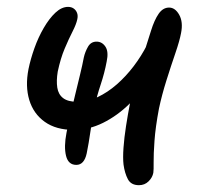

<svg xmlns="http://www.w3.org/2000/svg" viewBox="-20 -525 579 558"><path d="M194.8 -147.4Q143 -147.4 110.1 -170.9Q77.2 -194.4 65.1 -234.4Q53 -274.4 62.8 -324.2Q68.8 -353.4 80 -384.9Q91.2 -416.4 107.1 -443.8Q123 -471.2 141 -488.1Q159 -505 177.8 -505Q187.4 -505 194.1 -500.3Q200.8 -495.6 203.9 -487.6Q207 -479.6 204.6 -468.8Q201.6 -454.4 190.8 -433.3Q180 -412.2 168 -383.8Q156 -355.4 147.8 -317Q143.4 -290.2 146.5 -270.3Q149.6 -250.4 163.6 -239.8Q177.6 -229.2 204 -229.2Q235 -229.2 264 -242.9Q293 -256.6 319.4 -279.7Q345.8 -302.8 368.4 -332.5Q391 -362.2 407.6 -395L416.8 -301.6Q392.2 -258.6 356.6 -223.6Q321 -188.6 279.5 -168Q238 -147.4 194.8 -147.4ZM201.8 -45.8Q178.4 -45.8 171.9 -72.2Q165.4 -98.6 173.2 -138.8Q177.4 -160.8 184.2 -189.7Q191 -218.6 198.4 -249.3Q205.8 -280 212.7 -308.3Q219.6 -336.6 223.6 -358Q227.2 -374.2 235.7 -389.1Q244.2 -404 260.6 -404Q276.6 -404 286.4 -389.4Q296.2 -374.8 290 -346Q283.8 -312.8 272.5 -278.9Q261.2 -245 255.2 -215.8Q248.4 -181.8 243.1 -144.7Q237.8 -107.6 232 -79.4Q224.8 -45.8 201.8 -45.8ZM383.8 13.2Q360.8 13.2 351.6 -4.3Q342.4 -21.8 339 -46.8Q336.8 -66 338.9 -95.5Q341 -125 346.3 -158.9Q351.6 -192.8 357.6 -223.8Q362.6 -247 370.7 -276.3Q378.8 -305.6 387.8 -335.9Q396.8 -366.2 405.3 -392.8Q413.8 -419.4 418.8 -435.4Q428.6 -467 441.1 -485Q453.6 -503 471.4 -503Q489 -503 500.8 -482.1Q512.6 -461.2 506.2 -429Q502.2 -407 489.6 -370.3Q477 -333.6 463.7 -291.3Q450.4 -249 442 -209.6Q431.8 -155.4 429 -116Q426.2 -76.6 426.5 -53.5Q426.8 -30.4 425.6 -22.8Q423 -9 411.7 2.1Q400.4 13.2 383.8 13.2Z"/></svg>

Font: Shantell Sans Light
Style: Italic
Weight: 300
Italic angle: -11°
Designer: Stephen Nixon, Anya Danilova, Shantell Martin
Foundry: Arrow Type
Version: Version 1.008;[ac192a2d6]